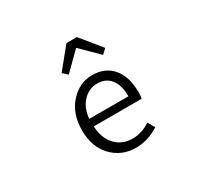

<svg xmlns="http://www.w3.org/2000/svg" viewBox="-170 -1045 1339 1280"><g transform="rotate(-30 500.0 -405.5)"><path d="M534.2 12.7Q424.8 12.7 351.6 -63.5Q278.3 -139.6 278.3 -268.6Q278.3 -395.5 350.1 -474.6Q421.9 -553.7 519.5 -553.7Q620.1 -553.7 676.3 -486.3Q732.4 -418.9 732.4 -300.8Q732.4 -268.6 728.5 -252H359.4Q363.3 -161.1 413.6 -106.4Q463.9 -51.8 544.9 -51.8Q617.2 -51.8 681.6 -95.7L711.9 -42Q627 12.7 534.2 12.7ZM358.4 -310.5H660.2Q660.2 -396.5 623.5 -442.4Q586.9 -488.3 520.5 -488.3Q458 -488.3 412.1 -440.4Q366.2 -392.6 358.4 -310.5ZM351.6 -667 479.5 -824.2H559.6L687.5 -667L651.4 -633.8L521.5 -762.7H517.6L387.7 -633.8Z"/></g></svg>

Font: Gen Shin Gothic Monospace Normal
Style: Regular
Weight: 350
Designer: [Source Han Sans]
Ryoko NISHIZUKA  (kana & ideographs); Paul D. Hunt (Latin, Greek & Cyrillic); Wenlong ZHANG  (bopomofo
Version: Version 1.002.20150607